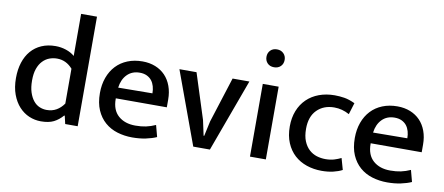

<svg xmlns="http://www.w3.org/2000/svg" viewBox="-65 -964 2838 1227"><g transform="rotate(10 1354.0 -350.5)"><path d="M376 -711H479V0H398L386 -52H382Q356 -22 324 -6Q292 10 241 10Q201 10 164.5 -5.5Q128 -21 99.5 -52Q71 -83 54 -129Q37 -175 37 -235Q37 -291 51.5 -336Q66 -381 93.5 -413Q121 -445 161 -462.5Q201 -480 252 -480Q287 -480 320 -469Q353 -458 376 -438ZM376 -355Q334 -403 275 -403Q249 -403 225 -394Q201 -385 182 -365Q163 -345 152 -314Q141 -283 141 -238Q141 -193 151.5 -161Q162 -129 179 -108Q196 -87 218.5 -77.5Q241 -68 265 -68Q301 -68 328.5 -84Q356 -100 376 -129Z M1019 -218H688V-214Q688 -142 730 -105Q772 -68 841 -68Q879 -68 909.5 -74.5Q940 -81 971 -95L991 -20Q962 -7 922 1.5Q882 10 834 10Q783 10 737 -4Q691 -18 656.5 -48Q622 -78 602 -124Q582 -170 582 -234Q582 -289 598.5 -334.5Q615 -380 645.5 -412.5Q676 -445 719.5 -462.5Q763 -480 816 -480Q862 -480 899.5 -465Q937 -450 963.5 -422.5Q990 -395 1004.5 -355.5Q1019 -316 1019 -268ZM913 -290Q913 -314 907 -335Q901 -356 889 -371.5Q877 -387 857.5 -396.5Q838 -406 811 -406Q761 -406 729.5 -374Q698 -342 691 -288Z M1401 -472H1510L1337 0H1229L1056 -472H1167L1261 -178L1282 -80H1286L1307 -177Z M1597 0V-472H1700V0ZM1649 -589Q1622 -589 1606 -605.5Q1590 -622 1590 -647Q1590 -672 1606 -688.5Q1622 -705 1649 -705Q1675 -705 1691.5 -688.5Q1708 -672 1708 -647Q1708 -621 1691.5 -605Q1675 -589 1649 -589Z M2074 -68Q2106 -68 2130.5 -75.5Q2155 -83 2175 -93L2196 -19Q2172 -6 2138 2Q2104 10 2063 10Q2011 10 1965.5 -5.5Q1920 -21 1886.5 -51.5Q1853 -82 1833.5 -128Q1814 -174 1814 -235Q1814 -291 1832 -336.5Q1850 -382 1883 -414Q1916 -446 1962 -463Q2008 -480 2063 -480Q2094 -480 2125.5 -475Q2157 -470 2195 -452L2172 -377Q2125 -403 2074 -403Q2005 -403 1962 -360Q1919 -317 1919 -238Q1919 -190 1932.5 -157.5Q1946 -125 1968 -105Q1990 -85 2017.5 -76.5Q2045 -68 2074 -68Z M2673 -218H2342V-214Q2342 -142 2384 -105Q2426 -68 2495 -68Q2533 -68 2563.5 -74.5Q2594 -81 2625 -95L2645 -20Q2616 -7 2576 1.5Q2536 10 2488 10Q2437 10 2391 -4Q2345 -18 2310.5 -48Q2276 -78 2256 -124Q2236 -170 2236 -234Q2236 -289 2252.5 -334.5Q2269 -380 2299.5 -412.5Q2330 -445 2373.5 -462.5Q2417 -480 2470 -480Q2516 -480 2553.5 -465Q2591 -450 2617.5 -422.5Q2644 -395 2658.5 -355.5Q2673 -316 2673 -268ZM2567 -290Q2567 -314 2561 -335Q2555 -356 2543 -371.5Q2531 -387 2511.5 -396.5Q2492 -406 2465 -406Q2415 -406 2383.5 -374Q2352 -342 2345 -288Z"/></g></svg>

Font: Mukta Vaani Medium
Style: Regular
Weight: 500
Designer: Noopur Datye, Girish Dalvi, Yashodeep Gholap, Pallavi Karambelkar
Foundry: Ek Type
Version: Version 2.538;PS 1.000;hotconv 16.6.51;makeotf.lib2.5.65220;